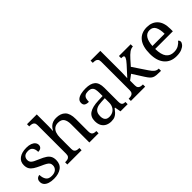

<svg xmlns="http://www.w3.org/2000/svg" viewBox="105 -1655 2559 2559"><g transform="rotate(-45 1384.5 -375.0)"><path d="M210 10Q160 10 123 -2Q86 -14 65.5 -37.5Q45 -61 45 -96Q45 -123 56 -138Q67 -153 81.5 -159Q96 -165 108 -165Q108 -113 131.5 -75.5Q155 -38 216 -38Q269 -38 297.5 -63.5Q326 -89 326 -129Q326 -154 315.5 -170Q305 -186 278.5 -201.5Q252 -217 203 -238Q152 -261 118.5 -282.5Q85 -304 68.5 -332.5Q52 -361 52 -404Q52 -472 103.5 -508.5Q155 -545 240 -545Q288 -545 320.5 -532.5Q353 -520 369.5 -499Q386 -478 386 -453Q386 -426 367.5 -409.5Q349 -393 314 -393Q314 -443 293 -471Q272 -499 228 -499Q177 -499 155 -476.5Q133 -454 133 -419Q133 -394 145.5 -377Q158 -360 185.5 -345.5Q213 -331 257 -313Q310 -291 343 -269Q376 -247 391.5 -218Q407 -189 407 -147Q407 -69 353 -29.5Q299 10 210 10Z M469 0V-42H477Q500 -42 518.5 -47Q537 -52 548 -67.5Q559 -83 559 -114V-650Q559 -680 547.5 -694.5Q536 -709 517.5 -713.5Q499 -718 477 -718H469V-760H653V-540Q653 -522 652 -502.5Q651 -483 650 -469Q649 -455 649 -455H654Q669 -485 690.5 -505.5Q712 -526 739.5 -536Q767 -546 801 -546Q887 -546 932.5 -499.5Q978 -453 978 -350V-114Q978 -83 988 -67.5Q998 -52 1015.5 -47Q1033 -42 1055 -42H1058V0H884V-345Q884 -410 859.5 -446Q835 -482 774 -482Q733 -482 706 -462Q679 -442 666 -405.5Q653 -369 653 -320V-109Q653 -80 664.5 -65.5Q676 -51 694.5 -46.5Q713 -42 735 -42H738V0Z M1291 10Q1247 10 1211.5 -7.5Q1176 -25 1156 -60.5Q1136 -96 1136 -150Q1136 -230 1192.5 -268Q1249 -306 1364 -310L1447 -313V-373Q1447 -409 1441 -436.5Q1435 -464 1415 -480Q1395 -496 1354 -496Q1316 -496 1296 -482Q1276 -468 1269.5 -443.5Q1263 -419 1263 -387Q1221 -387 1199.5 -401.5Q1178 -416 1178 -450Q1178 -485 1202.5 -506Q1227 -527 1268 -536.5Q1309 -546 1358 -546Q1450 -546 1495.5 -507Q1541 -468 1541 -373V-114Q1541 -86 1547 -70.5Q1553 -55 1567 -48.5Q1581 -42 1603 -42H1606V0H1471L1455 -86H1447Q1426 -58 1406 -36.5Q1386 -15 1359.5 -2.5Q1333 10 1291 10ZM1314 -52Q1355 -52 1384.5 -69Q1414 -86 1430.5 -117.5Q1447 -149 1447 -191V-272L1383 -269Q1326 -267 1293.5 -252Q1261 -237 1247 -210.5Q1233 -184 1233 -145Q1233 -114 1242 -93.5Q1251 -73 1269 -62.5Q1287 -52 1314 -52Z M1667 0V-42H1675Q1698 -42 1716.5 -47Q1735 -52 1746 -67.5Q1757 -83 1757 -114V-650Q1757 -680 1745.5 -694.5Q1734 -709 1715.5 -713.5Q1697 -718 1675 -718H1667V-760H1851V-374Q1851 -361 1850.5 -340Q1850 -319 1849 -298Q1848 -277 1847.5 -262.5Q1847 -248 1847 -248L1972 -385Q1994 -409 2005.5 -425.5Q2017 -442 2022 -453.5Q2027 -465 2027 -474Q2027 -487 2015 -490.5Q2003 -494 1978 -494V-536H2199V-494Q2182 -494 2165 -488Q2148 -482 2131 -470Q2114 -458 2096 -440.5Q2078 -423 2058 -401L1988 -322L2121 -124Q2147 -84 2172.5 -63Q2198 -42 2232 -42H2235V0H2221Q2178 0 2149 -3Q2120 -6 2100.5 -15.5Q2081 -25 2063.5 -44.5Q2046 -64 2025 -97L1925 -254L1851 -199V-109Q1851 -80 1862.5 -65.5Q1874 -51 1892.5 -46.5Q1911 -42 1933 -42H1936V0Z M2521 10Q2412 10 2350.5 -62Q2289 -134 2289 -264Q2289 -404 2347 -475Q2405 -546 2511 -546Q2608 -546 2663.5 -486Q2719 -426 2719 -307V-261H2386Q2388 -152 2425.5 -102.5Q2463 -53 2535 -53Q2587 -53 2623.5 -74.5Q2660 -96 2678 -123Q2685 -120 2691 -111Q2697 -102 2697 -89Q2697 -69 2678 -46Q2659 -23 2620 -6.5Q2581 10 2521 10ZM2618 -315Q2618 -395 2593.5 -443.5Q2569 -492 2509 -492Q2454 -492 2423.5 -446.5Q2393 -401 2388 -315Z"/></g></svg>

Font: Noto Serif Armenian
Style: Regular
Weight: 400
Designer: Monotype Design Team
Foundry: Monotype Imaging Inc.
Version: Version 2.007